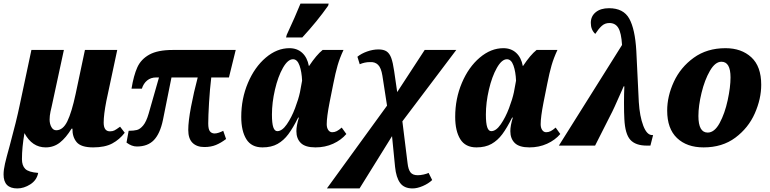

<svg xmlns="http://www.w3.org/2000/svg" viewBox="-25 -816 4315 1076"><path d="M-5 162Q-5 136 3 101Q11 66 29 2Q68 -142 85 -225L151 -536H333L265 -221Q263 -214 258 -190.5Q253 -167 253 -146Q253 -122 263 -104Q273 -86 290 -86Q328 -86 352.5 -136.5Q377 -187 399 -290L451 -536H632L571 -250Q556 -173 556 -129Q556 -80 591 -80Q606 -80 616 -85Q626 -90 648 -106L674 -72Q645 -34 604 -12Q563 10 497 10Q429 10 404.5 -19.5Q380 -49 381 -95H376Q345 -44 310.5 -17Q276 10 231 10Q155 10 112 -70Q98 11 98 76Q98 112 116.5 130.5Q135 149 189 153Q181 194 145 217Q109 240 72 240Q-5 240 -5 162Z M1030 -88Q1030 -136 1045.5 -217.5Q1061 -299 1083 -382H936L888 -143Q872 -67 837.5 -31Q803 5 742 5Q713 5 684 -17L696 -83Q724 -83 742 -87.5Q760 -92 777.5 -113Q795 -134 808 -179L866 -382H851Q820 -382 799.5 -365Q779 -348 770 -319H712Q724 -393 744.5 -438.5Q765 -484 812 -510Q859 -536 943 -536H1296L1258 -382H1159Q1151 -317 1146.5 -240.5Q1142 -164 1142 -124Q1142 -92 1151.5 -80Q1161 -68 1178 -68Q1188 -68 1201.5 -72.5Q1215 -77 1226 -83L1242 -37Q1213 -15 1185 -3.5Q1157 8 1120 8Q1078 8 1054 -15.5Q1030 -39 1030 -88Z M1327 -161Q1327 -263 1364.5 -351.5Q1402 -440 1464.5 -493Q1527 -546 1597 -546Q1640 -546 1668.5 -520Q1697 -494 1706 -446H1707Q1749 -509 1783 -536H1900Q1879 -491 1867 -449.5Q1855 -408 1843 -347L1822 -242Q1806 -160 1806 -120Q1806 -100 1814.5 -87.5Q1823 -75 1837 -75Q1850 -75 1862 -81Q1874 -87 1890 -101L1916 -65Q1887 -31 1842 -10.5Q1797 10 1743 10Q1686 10 1661 -14.5Q1636 -39 1636 -81Q1636 -112 1650 -157H1646Q1617 -99 1591 -64Q1565 -29 1530.5 -9.5Q1496 10 1446 10Q1384 10 1355.5 -36Q1327 -82 1327 -161ZM1656 -299 1668 -364Q1666 -414 1653.5 -449Q1641 -484 1617 -484Q1588 -484 1560.5 -435.5Q1533 -387 1516 -314Q1499 -241 1499 -174Q1499 -125 1506.5 -103Q1514 -81 1529 -81Q1556 -81 1582.5 -119.5Q1609 -158 1628.5 -209.5Q1648 -261 1656 -299ZM1582 -621Q1630 -724 1659 -796H1817L1814 -784Q1753 -697 1669 -606H1578Z M2144 -224 2118 -392Q2111 -436 2093.5 -453Q2076 -470 2048 -468Q2019 -468 1991 -456L1978 -498Q2000 -516 2032.5 -527.5Q2065 -539 2096 -539Q2125 -539 2141.5 -528Q2158 -517 2167.5 -491.5Q2177 -466 2184 -417L2201 -300L2355 -536H2532L2230 -136L2259 98Q2263 134 2275.5 150Q2288 166 2316 166Q2331 166 2349 162Q2367 158 2377 153L2397 193Q2376 213 2344.5 226.5Q2313 240 2287 240Q2240 240 2217.5 209.5Q2195 179 2189 119L2172 -53L1990 240H1807Z M2526 -161Q2526 -263 2563.5 -351.5Q2601 -440 2663.5 -493Q2726 -546 2796 -546Q2839 -546 2867.5 -520Q2896 -494 2905 -446H2906Q2948 -509 2982 -536H3099Q3078 -491 3066 -449.5Q3054 -408 3042 -347L3021 -242Q3005 -160 3005 -120Q3005 -100 3013.5 -87.5Q3022 -75 3036 -75Q3049 -75 3061 -81Q3073 -87 3089 -101L3115 -65Q3086 -31 3041 -10.5Q2996 10 2942 10Q2885 10 2860 -14.5Q2835 -39 2835 -81Q2835 -112 2849 -157H2845Q2816 -99 2790 -64Q2764 -29 2729.5 -9.5Q2695 10 2645 10Q2583 10 2554.5 -36Q2526 -82 2526 -161ZM2855 -299 2867 -364Q2865 -414 2852.5 -449Q2840 -484 2816 -484Q2787 -484 2759.5 -435.5Q2732 -387 2715 -314Q2698 -241 2698 -174Q2698 -125 2705.5 -103Q2713 -81 2728 -81Q2755 -81 2781.5 -119.5Q2808 -158 2827.5 -209.5Q2847 -261 2855 -299Z M3461 -564Q3457 -631 3440.5 -659Q3424 -687 3390 -687Q3365 -687 3347 -670.5Q3329 -654 3311 -626Q3286 -649 3286 -688Q3286 -725 3313.5 -747.5Q3341 -770 3388 -770Q3469 -770 3501.5 -711.5Q3534 -653 3541 -531L3555 -244Q3560 -164 3580 -111.5Q3600 -59 3630 -59H3635L3620 0H3600Q3537 0 3507.5 -32.5Q3478 -65 3474 -149Q3472 -181 3472 -240Q3472 -290 3474 -332H3470L3460 -309Q3412 -199 3396 -170L3310 0H3107Z M3714 -196Q3714 -277 3751.5 -358Q3789 -439 3863 -492.5Q3937 -546 4041 -546Q4130 -546 4185.5 -495Q4241 -444 4241 -341Q4241 -262 4205 -180.5Q4169 -99 4096 -44.5Q4023 10 3918 10Q3824 10 3769 -42.5Q3714 -95 3714 -196ZM4069 -382Q4069 -470 4018 -470Q3983 -470 3953.5 -419Q3924 -368 3906.5 -295.5Q3889 -223 3889 -166Q3889 -73 3941 -73Q3979 -73 4008 -126.5Q4037 -180 4053 -254Q4069 -328 4069 -382Z"/></svg>

Font: Noto Serif NarrowBlack
Style: Italic
Weight: 900
Width: 4
Italic angle: -12°
Designer: Monotype Design Team
Foundry: Monotype Imaging Inc.
Version: Version 1.001